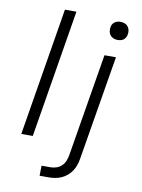

<svg xmlns="http://www.w3.org/2000/svg" viewBox="-101 -803 802 1086"><g transform="rotate(10 300.0 -260.0)"><path d="M61 0 182 -735H248L127 0ZM204 215 205 157H257Q273 157 290 151.5Q307 146 320 133.5Q333 121 339.5 104.5Q346 88 349 71L447 -520H513L413 81Q410 99 404 117Q398 135 387.5 151Q377 167 362 180Q347 193 329 201Q311 209 292.5 212Q274 215 256 215ZM505 -618Q492 -618 481 -622.5Q470 -627 462.5 -636Q455 -645 453 -657.5Q451 -670 453 -683Q454 -691 459 -699.5Q464 -708 471.5 -713Q479 -718 487.5 -720Q496 -722 504 -722Q517 -722 528.5 -717.5Q540 -713 547 -704Q554 -695 556.5 -682.5Q559 -670 556 -657Q555 -649 550 -640.5Q545 -632 538 -627Q531 -622 522 -620Q513 -618 505 -618Z"/></g></svg>

Font: Iosevka Aile Light Oblique
Style: Regular
Weight: 300
Italic angle: -9°
Designer: Belleve Invis
Foundry: Belleve Invis
Version: Version 31.1.0; ttfautohint (v1.8.4)